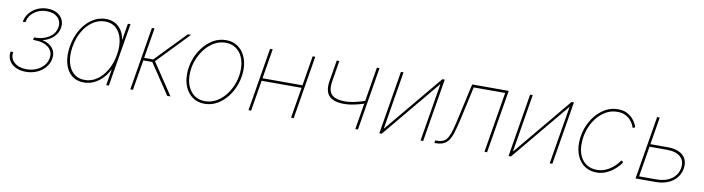

<svg xmlns="http://www.w3.org/2000/svg" viewBox="-27 -1078 5930 1618"><g transform="rotate(10 2938.0 -269.0)"><path d="M195.3 7.3Q145 7.3 107.4 -11.5Q69.8 -30.3 52 -63.2Q34.2 -96.2 41 -138.2H63.5Q54.2 -83.5 93 -49.3Q131.8 -15.1 198.2 -15.1Q245.1 -15.1 283 -32Q320.8 -48.8 345 -77.4Q369.1 -106 375 -141.1Q384.8 -198.7 341.6 -233.4Q298.3 -268.1 222.2 -268.1H210.9L214.4 -290H225.1Q293 -290 343 -322.5Q393.1 -355 402.3 -409.2Q410.6 -460 377.4 -493.2Q344.2 -526.4 282.2 -526.4Q220.7 -526.4 175.5 -492.4Q130.4 -458.5 121.1 -403.8H98.1Q105.5 -446.3 132.1 -479Q158.7 -511.7 198.5 -530.3Q238.3 -548.8 285.6 -548.8Q333 -548.8 366.5 -530.5Q399.9 -512.2 415.5 -480.7Q431.2 -449.2 424.8 -408.7Q417 -362.3 381.3 -328.1Q345.7 -293.9 292.5 -280.8L291.5 -278.8Q348.6 -266.6 377.4 -229.5Q406.2 -192.4 397.5 -140.6Q390.6 -99.1 362.5 -65.4Q334.5 -31.7 291.3 -12.2Q248 7.3 195.3 7.3Z M692.9 11.2Q628.4 11.2 586.2 -25.1Q543.9 -61.5 528.1 -125Q512.2 -188.5 525.4 -269Q538.6 -349.1 575.9 -412.4Q613.3 -475.6 667.5 -512.2Q721.7 -548.8 785.6 -548.8Q830.1 -548.8 864.3 -530.5Q898.4 -512.2 920.2 -479Q941.9 -445.8 947.8 -401.4H950.7L973.6 -541H996.1L906.2 0H883.8L906.2 -136.7H903.8Q882.8 -92.8 850.1 -59.3Q817.4 -25.9 777.3 -7.3Q737.3 11.2 692.9 11.2ZM695.8 -11.2Q754.4 -11.2 802.5 -44.9Q850.6 -78.6 883.5 -137Q916.5 -195.3 928.7 -269Q940.9 -343.3 927.2 -401.4Q913.6 -459.5 877 -492.9Q840.3 -526.4 782.2 -526.4Q724.6 -526.4 675.8 -492.9Q627 -459.5 593.5 -401.4Q560.1 -343.3 547.9 -269Q535.6 -195.3 549.6 -137Q563.5 -78.6 600.6 -44.9Q637.7 -11.2 695.8 -11.2Z M1089.8 0 1179.2 -541H1201.7L1158.7 -281.7H1235.8L1486.8 -541H1514.2L1253.4 -270L1433.6 0H1405.8L1231.9 -259.3H1155.3L1112.3 0Z M1725.1 11.2Q1668.5 11.2 1626.5 -17.1Q1584.5 -45.4 1561.3 -95Q1538.1 -144.5 1538.1 -209Q1538.1 -271.5 1558.6 -331.8Q1579.1 -392.1 1616.5 -440.9Q1653.8 -489.7 1704.3 -519.3Q1754.9 -548.8 1814.9 -548.8Q1871.1 -548.8 1912.8 -520.5Q1954.6 -492.2 1977.5 -442.6Q2000.5 -393.1 2000.5 -329.1Q2000.5 -267.1 1980.2 -206.5Q1960 -146 1922.9 -96.9Q1885.7 -47.9 1835.2 -18.3Q1784.7 11.2 1725.1 11.2ZM1725.6 -11.2Q1780.8 -11.2 1826.9 -39.1Q1873 -66.9 1907 -112.8Q1940.9 -158.7 1959.5 -215.1Q1978 -271.5 1978 -328.1Q1978 -386.7 1958.3 -431.4Q1938.5 -476.1 1901.6 -501.2Q1864.7 -526.4 1814.5 -526.4Q1761.2 -526.4 1715.3 -499.8Q1669.4 -473.1 1634.8 -427.7Q1600.1 -382.3 1580.3 -325.9Q1560.5 -269.5 1560.5 -210Q1560.5 -121.6 1605.2 -66.4Q1649.9 -11.2 1725.6 -11.2Z M2523.4 -285.6 2519.5 -263.2H2159.2L2163.1 -285.6ZM2212.9 -541 2123.5 0H2101.1L2190.4 -541ZM2577.1 -541 2487.8 0H2465.3L2554.7 -541Z M2883.8 -191.9Q2793.9 -191.9 2755.4 -232.7Q2716.8 -273.4 2731 -360.8L2760.7 -541H2783.2L2753.4 -360.8Q2740.7 -282.2 2773.7 -248.3Q2806.6 -214.4 2885.7 -214.4Q2929.2 -214.4 2976.3 -225.1Q3023.4 -235.8 3074.7 -254.4L3070.3 -229Q3027.8 -215.3 2995.4 -207.3Q2962.9 -199.2 2936.3 -195.6Q2909.7 -191.9 2883.8 -191.9ZM3015.1 0 3104.5 -541H3127L3037.6 0Z M3595.7 0H3573.2L3655.3 -494.6H3652.8L3241.2 0H3220.7L3310.1 -541H3332.5L3251 -45.9H3252.9L3665 -541H3685.1Z M3691.4 0 3695.3 -22.5H3707Q3743.2 -22.5 3765.6 -34.2Q3788.1 -45.9 3803 -73.2Q3817.9 -100.6 3830.3 -147Q3842.8 -193.4 3857.9 -262.7L3919.9 -541H4232.4L4142.6 0H4120.1L4206.1 -518.6H3937L3880.4 -261.7Q3860.4 -170.4 3842.3 -112.5Q3824.2 -54.7 3793.2 -27.3Q3762.2 0 3703.1 0Z M4701.2 0H4678.7L4760.7 -494.6H4758.3L4346.7 0H4326.2L4415.5 -541H4438L4356.4 -45.9H4358.4L4770.5 -541H4790.5Z M5078.1 7.8Q5020 7.8 4977.5 -21.5Q4935.1 -50.8 4912.6 -102.3Q4890.1 -153.8 4892.1 -220.2Q4893.6 -281.7 4914.8 -340.6Q4936 -399.4 4973.1 -446.3Q5010.3 -493.2 5059.6 -521Q5108.9 -548.8 5167 -548.8Q5211.9 -548.8 5243.2 -533.2Q5274.4 -517.6 5294.2 -495.4Q5314 -473.1 5323.7 -452.9Q5333.5 -432.6 5335 -423.3L5314.5 -415Q5313 -424.3 5304.2 -442.4Q5295.4 -460.4 5278.1 -479.7Q5260.7 -499 5233.4 -512.7Q5206.1 -526.4 5167 -526.4Q5111.3 -526.4 5065.9 -499.8Q5020.5 -473.1 4987.1 -428.7Q4953.6 -384.3 4934.8 -329.3Q4916 -274.4 4914.6 -216.8Q4912.6 -155.8 4931.9 -110.4Q4951.2 -64.9 4988.8 -39.8Q5026.4 -14.6 5078.1 -14.6Q5118.2 -14.6 5151.1 -28.6Q5184.1 -42.5 5208.7 -62.5Q5233.4 -82.5 5248.5 -101.1Q5263.7 -119.6 5268.1 -128.4L5287.1 -117.7Q5282.7 -107.9 5266.1 -87.6Q5249.5 -67.4 5222.4 -45.4Q5195.3 -23.4 5158.9 -7.8Q5122.6 7.8 5078.1 7.8Z M5476.6 -306.2H5635.3Q5693.4 -306.2 5732.7 -287.4Q5772 -268.6 5789.3 -234.1Q5806.6 -199.7 5798.8 -152.8Q5791 -106 5762.2 -71.5Q5733.4 -37.1 5688 -18.6Q5642.6 0 5584.5 0H5413.1L5502.4 -541H5524.9L5439.5 -22.5H5587.9Q5665.5 -22.5 5715.8 -57.6Q5766.1 -92.8 5776.4 -152.8Q5786.6 -213.4 5748.3 -248.5Q5710 -283.7 5632.3 -283.7H5472.7Z"/></g></svg>

Font: Inter 17pt Thin
Style: Italic
Weight: 250
Italic angle: -9.3988°
Version: Version 4.001;git-66647c0bb